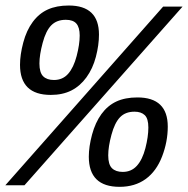

<svg xmlns="http://www.w3.org/2000/svg" viewBox="-34 -685 695 710"><path d="M56.6 0H-14.2L569.3 -660.6H641.1ZM220.2 -664.6Q332 -664.6 332 -557.1Q332 -518.6 320.6 -474.9Q309.1 -431.2 285.6 -398.9Q262.2 -366.7 229.7 -350.3Q197.3 -334 153.8 -334Q40 -334 40 -445.3Q40 -482.4 52 -527.6Q64 -572.8 87.2 -604Q110.4 -635.3 142.8 -649.9Q175.3 -664.6 220.2 -664.6ZM260.7 -553.7Q260.7 -583.5 248.5 -597.7Q236.3 -611.8 209.5 -611.8Q175.8 -611.8 155.8 -591.6Q135.7 -571.3 123.8 -526.6Q111.8 -481.9 111.8 -450.2Q111.8 -416.5 125.7 -402.8Q139.6 -389.2 165.5 -389.2Q197.8 -389.2 218 -412.1Q238.3 -435.1 249.5 -478Q260.7 -521 260.7 -553.7ZM474.1 -324.7Q586.4 -324.7 586.4 -216.8Q586.4 -161.1 565.4 -106.4Q544.4 -51.8 504.6 -22.9Q464.8 5.9 408.2 5.9Q294.4 5.9 294.4 -105.5Q294.4 -142.6 306.4 -187.3Q318.4 -231.9 341.1 -263.2Q363.8 -294.4 396.2 -309.6Q428.7 -324.7 474.1 -324.7ZM514.6 -213.4Q514.6 -246.6 501.2 -259.3Q487.8 -272 463.4 -272Q429.7 -272 409.9 -251.5Q390.1 -231 378.2 -186.8Q366.2 -142.6 366.2 -110.4Q366.2 -76.7 380.1 -63Q394 -49.3 419.9 -49.3Q451.7 -49.3 472.2 -72Q492.7 -94.7 503.7 -137.2Q514.6 -179.7 514.6 -213.4Z"/></svg>

Font: Liberation Mono
Style: Italic
Weight: 400
Italic angle: -12°
Monospace: yes
Designer: Steve Matteson
Foundry: Ascender Corporation
Version: Version 2.1.5